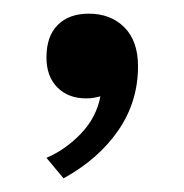

<svg xmlns="http://www.w3.org/2000/svg" viewBox="-20 -135 269 281"><path d="M182 -38Q182 14 153 56Q124 98 73 126L48 96Q76 84 98.5 60.5Q121 37 127 6Q123 7 118 8Q113 9 106 9Q80 9 64 -7Q48 -23 48 -51Q48 -82 64.5 -98.5Q81 -115 110 -115Q142 -115 162 -95Q182 -75 182 -38Z"/></svg>

Font: Enriqueta
Style: Regular
Weight: 400
Designer: Viviana Monsalve, Gustavo Ibarra
Foundry: 72Puntos
Version: Version 2.000